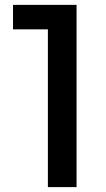

<svg xmlns="http://www.w3.org/2000/svg" viewBox="-20 -765 432 785"><path d="M175.8 0V-645H33.2V-745.1H293V0Z"/></svg>

Font: Plus Jakarta Sans SemiBold
Style: Regular
Weight: 600
Designer: Gumpita Rahayu
Foundry: Tokotype
Version: Version 2.006